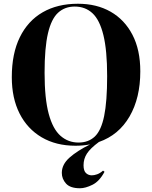

<svg xmlns="http://www.w3.org/2000/svg" viewBox="-20 -764 812 1025"><path d="M407 241Q355 241 332.5 216Q310 191 310 159Q310 114 351 77.5Q392 41 461 7Q422 14 383 14Q279 14 202.5 -31Q126 -76 84.5 -158Q43 -240 43 -352Q43 -478 86 -565.5Q129 -653 208 -698.5Q287 -744 396 -744Q496 -744 570.5 -701.5Q645 -659 687 -578.5Q729 -498 729 -383Q729 -241 671.5 -142Q614 -43 508 -6Q462 28 444 56Q426 84 426 118Q426 148 439 160Q452 172 470 172Q483 172 498.5 166.5Q514 161 530 147L538 153Q511 204 473.5 222.5Q436 241 407 241ZM399 -3Q452 -3 486 -35Q520 -67 536 -144.5Q552 -222 552 -358Q552 -495 532 -576.5Q512 -658 473.5 -693.5Q435 -729 379 -729Q326 -729 290 -696Q254 -663 236 -586Q218 -509 218 -376Q218 -238 240 -156.5Q262 -75 303 -39Q344 -3 399 -3Z"/></svg>

Font: Literata 72pt
Style: Bold
Weight: 700
Designer: Latin by Veronika Burian and Jose Scaglione. Greek by Irene Vlachou. Cyrillic by Vera Evstafieva.
Foundry: TypeTogether
Version: Version 3.002